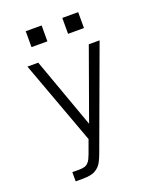

<svg xmlns="http://www.w3.org/2000/svg" viewBox="-167 -820 935 1135"><g transform="rotate(-20 300.0 -252.5)"><path d="M109 215V157H155Q170 157 184 153.5Q198 150 208 140Q218 130 224 117Q230 104 235 91L266 6L73 -520H141L300 -78L459 -520H527L295 111Q287 133 276 154.5Q265 176 246 191Q227 206 203 210.5Q179 215 155 215ZM465 -620H365V-720H465ZM135 -620V-720H235V-620Z"/></g></svg>

Font: Iosevka SS04 Light Extended
Style: Regular
Weight: 300
Width: 7
Monospace: yes
Designer: Belleve Invis
Foundry: Belleve Invis
Version: Version 19.0.0; ttfautohint (v1.8.4)